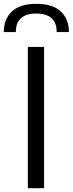

<svg xmlns="http://www.w3.org/2000/svg" viewBox="-62 -986 381 1006"><path d="M84 -740H169V0H84ZM235 -818Q235 -915 128 -915Q21 -915 21 -818H-42Q-42 -886 0.5 -926Q43 -966 128 -966Q213 -966 256 -926.5Q299 -887 299 -818Z"/></svg>

Font: Encode Sans Narrow
Style: Regular
Weight: 400
Designer: Pablo Impallari, Andres Torresi
Foundry: Pablo Impallari, Andres Torresi
Version: Version 1.000; ttfautohint (v1.00) -l 8 -r 50 -G 200 -x 14 -